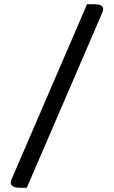

<svg xmlns="http://www.w3.org/2000/svg" viewBox="-20 -770 540 910"><path d="M106.9 120.1H72.8Q54.2 120.1 42.5 114Q30.8 107.9 30.8 95.2Q30.8 87.9 34.7 80.1L392.6 -750H425.8Q444.3 -750 456.5 -745.4Q468.8 -740.7 468.8 -727.1Q468.8 -724.1 468 -719.7Q467.3 -715.3 464.8 -710Z"/></svg>

Font: Artifika
Style: Medium
Weight: 500
Designer: Yulya Zhdanova | Cyreal.org
Foundry: Yulya Zhdanova | Cyreal
Version: Version 1.000